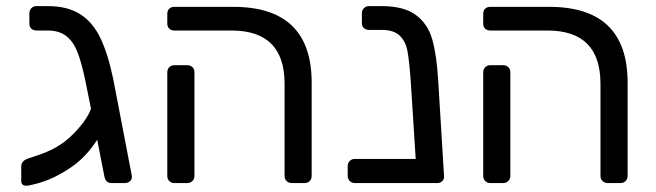

<svg xmlns="http://www.w3.org/2000/svg" viewBox="-20 -593 2125 622"><path d="M48.8 -6.8V-54.2Q48.8 -71.3 69.8 -79.1Q72.8 -80.1 109.4 -92.5Q146 -105 174.8 -124Q204.6 -143.1 233.9 -176.5Q263.2 -210 274.9 -240.2L256.8 -330.1Q244.6 -389.2 231.2 -423.6Q217.8 -458 194.8 -476.1Q171.9 -494.1 134.8 -494.1H98.1Q88.4 -494.1 81.8 -500Q75.2 -505.9 75.2 -516.1V-549.8Q75.2 -559.6 81.5 -566.4Q87.9 -573.2 98.1 -573.2H134.8Q198.7 -573.2 239.7 -547.1Q280.8 -521 305.4 -469.5Q330.1 -418 347.2 -335L407.2 -22.9V-19Q407.2 -11.2 400.6 -5.6Q394 0 384.8 0H340.8Q321.8 0 317.9 -22.9L294.9 -140.1Q257.8 -83 210 -50.8Q172.9 -25.9 140.9 -12.5Q108.9 1 73.2 7.8L65.9 8.8Q48.8 8.8 48.8 -6.8Z M522 -22.9V-358.9Q522 -368.7 528.3 -375.2Q534.7 -381.8 544.9 -381.8H586.9Q596.7 -381.8 603.3 -375.5Q609.9 -369.1 609.9 -358.9V-22.9Q609.9 -13.2 603.3 -6.6Q596.7 0 586.9 0H544.9Q534.7 0 528.3 -6.6Q522 -13.2 522 -22.9ZM522 -516.1V-547.9Q522 -559.1 528.3 -564.9Q534.7 -570.8 544.9 -570.8H735.8Q989.7 -570.8 989.7 -325.2V-22.9Q989.7 -13.2 983.4 -6.6Q977.1 0 966.8 0H924.8Q915 0 908.4 -6.6Q901.9 -13.2 901.9 -22.9V-321.8Q901.9 -493.7 731 -494.1H544.9Q535.2 -494.1 528.6 -500Q522 -505.9 522 -516.1Z M1106.4 -22.9V-55.2Q1106.4 -64.9 1113 -71.5Q1119.6 -78.1 1129.4 -78.1H1326.7L1310.5 -332Q1305.7 -397 1300 -427.5Q1294.4 -458 1275.4 -477.1Q1256.3 -496.1 1216.3 -496.1H1175.3Q1165.5 -496.1 1158.9 -502Q1152.3 -507.8 1152.3 -518.1V-549.8Q1152.3 -559.6 1158.9 -566.4Q1165.5 -573.2 1175.3 -573.2H1216.3Q1288.1 -573.2 1326.9 -544.7Q1365.7 -516.1 1380.1 -466.1Q1394.5 -416 1399.4 -335L1418.5 -22.9V-20Q1418.5 -11.2 1412.1 -5.6Q1405.8 0 1396.5 0H1129.4Q1119.6 0 1113 -6.6Q1106.4 -13.2 1106.4 -22.9Z M1545.4 -22.9V-358.9Q1545.4 -368.7 1551.8 -375.2Q1558.1 -381.8 1568.4 -381.8H1610.4Q1620.1 -381.8 1626.7 -375.5Q1633.3 -369.1 1633.3 -358.9V-22.9Q1633.3 -13.2 1626.7 -6.6Q1620.1 0 1610.4 0H1568.4Q1558.1 0 1551.8 -6.6Q1545.4 -13.2 1545.4 -22.9ZM1545.4 -516.1V-547.9Q1545.4 -559.1 1551.8 -564.9Q1558.1 -570.8 1568.4 -570.8H1759.3Q2013.2 -570.8 2013.2 -325.2V-22.9Q2013.2 -13.2 2006.8 -6.6Q2000.5 0 1990.2 0H1948.2Q1938.5 0 1931.9 -6.6Q1925.3 -13.2 1925.3 -22.9V-321.8Q1925.3 -493.7 1754.4 -494.1H1568.4Q1558.6 -494.1 1552 -500Q1545.4 -505.9 1545.4 -516.1Z"/></svg>

Font: Rubik AZ
Style: Regular
Weight: 400
Designer: Hubert and Fischer
Foundry: Hubert & Fischer
Version: Version 2.000